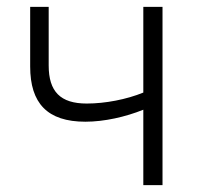

<svg xmlns="http://www.w3.org/2000/svg" viewBox="-20 -540 582 560"><path d="M398 0H454V-520H398V-270C349 -250 287 -238 233 -238C156 -238 122 -273 122 -349V-520H68V-346C68 -239 118 -185 229 -185C284 -185 346 -199 398 -220Z"/></svg>

Font: Fixel Text Light
Style: Regular
Weight: 300
Width: 4
Designer: AlfaBravo + MacPaw
Foundry: Kyrylo Tkachov, Marchela Mozhyna, Serhii Makarenko, Maria Weinstein, Zakhar Kryvoshyya
Version: Version 1.211